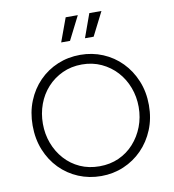

<svg xmlns="http://www.w3.org/2000/svg" viewBox="-105 -1096 1090 1200"><g transform="rotate(-10 440.5 -496.0)"><path d="M441 12Q364 12 297 -16Q230 -44 179.5 -95.5Q129 -147 100.5 -217.5Q72 -288 72 -373Q72 -457 100.5 -527.5Q129 -598 179.5 -649.5Q230 -701 297 -729Q364 -757 441 -757Q517 -757 584 -729Q651 -701 701.5 -649.5Q752 -598 781 -527.5Q810 -457 810 -373Q810 -289 781 -218.5Q752 -148 701.5 -96.5Q651 -45 584 -16.5Q517 12 441 12ZM441 -50Q508 -50 563.5 -75Q619 -100 659.5 -145Q700 -190 722.5 -248.5Q745 -307 745 -373Q745 -438 723 -496.5Q701 -555 660.5 -599.5Q620 -644 564 -670Q508 -696 441 -696Q373 -696 317 -670Q261 -644 220.5 -599.5Q180 -555 158.5 -496.5Q137 -438 137 -373Q137 -307 159 -248.5Q181 -190 221.5 -145Q262 -100 317.5 -75Q373 -50 441 -50ZM338 -854 393 -1004H470L394 -854ZM489 -854 543 -1004H620L544 -854Z"/></g></svg>

Font: Plus Jakarta Sans Light
Style: Regular
Weight: 300
Designer: Gumpita Rahayu
Foundry: Tokotype
Version: Version 2.006; ttfautohint (v1.8.4.7-5d5b)